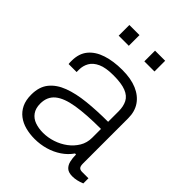

<svg xmlns="http://www.w3.org/2000/svg" viewBox="-209 -830 952 952"><g transform="rotate(45 267.0 -354.0)"><path d="M202 12Q168 12 137.5 4Q107 -4 84 -21.5Q61 -39 48 -66Q35 -93 35 -132Q35 -187 62.5 -221Q90 -255 139 -273.5Q188 -292 255 -299Q322 -306 400 -306V-380Q400 -414 387.5 -438.5Q375 -463 343.5 -475.5Q312 -488 256 -488Q202 -488 171.5 -474Q141 -460 128 -437Q115 -414 115 -387V-370H59Q58 -375 58 -380Q58 -385 58 -392Q58 -443 84.5 -475Q111 -507 158.5 -522.5Q206 -538 268 -538Q329 -538 371 -520Q413 -502 435.5 -469Q458 -436 458 -389V-72Q458 -53 464.5 -46Q471 -39 484 -39H529V-3Q512 4 496.5 7.5Q481 11 466 11Q439 11 425.5 -1Q412 -13 407 -33.5Q402 -54 402 -79H395Q375 -50 344.5 -29.5Q314 -9 277.5 1.5Q241 12 202 12ZM210 -39Q244 -39 277.5 -50Q311 -61 338.5 -81.5Q366 -102 383 -130.5Q400 -159 400 -194V-256Q297 -256 230 -245Q163 -234 130.5 -207Q98 -180 98 -132Q98 -99 113 -78Q128 -57 153.5 -48Q179 -39 210 -39ZM135 -645V-720H206V-645ZM315 -645V-720H386V-645Z"/></g></svg>

Font: Archivo SemiBold ExtraLight
Style: Regular
Weight: 250
Version: Version 2.001